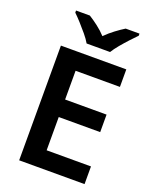

<svg xmlns="http://www.w3.org/2000/svg" viewBox="-169 -1030 897 1123"><g transform="rotate(20 279.5 -468.5)"><path d="M499 0H92V-714H499V-605H223V-426H481V-317H223V-110H499ZM229 -777Q216 -800 193.5 -827Q171 -854 147.5 -880Q124 -906 105 -924V-937H191Q217 -921 246.5 -898.5Q276 -876 301 -849Q328 -876 358 -898.5Q388 -921 414 -937H500V-924Q482 -906 458 -880Q434 -854 411.5 -827Q389 -800 375 -777Z"/></g></svg>

Font: Noto Sans Javanese SemiBold
Style: Regular
Weight: 600
Version: Version 2.004